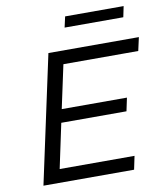

<svg xmlns="http://www.w3.org/2000/svg" viewBox="-93 -941 879 1018"><g transform="rotate(-10 346.5 -432.0)"><path d="M58 0 206 -688H693L677 -616H274L224 -383H575L560 -312H209L158 -72H561L546 0ZM314 -806 327 -864H642L630 -806Z"/></g></svg>

Font: Saira SemiExpanded
Style: Italic
Weight: 400
Width: 6
Italic angle: -12°
Designer: Hector Gatti with collaboration of the Omnibus-Type team
Foundry: Omnibus-Type
Version: Version 1.101